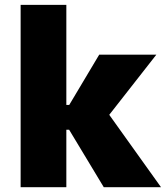

<svg xmlns="http://www.w3.org/2000/svg" viewBox="-20 -784 697 804"><path d="M395.5 -555.2H634.8L437.5 -303.2L654.3 0H414.6L269.5 -240.7H257.8V0H66.4V-763.7H257.8V-344.7H270Z"/></svg>

Font: Estedad-FD Black
Style: Regular
Weight: 900
Designer: Amin Abedi
Version: Version 7.3